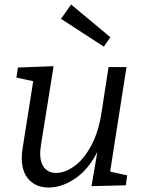

<svg xmlns="http://www.w3.org/2000/svg" viewBox="-20 -827 645 856"><path d="M471 -62 547 -45 541 -1 388 3 414 -150Q374 -71 315 -31Q256 9 197 9Q142 9 109.5 -25.5Q77 -60 77 -122Q77 -146 81 -167L128 -465L53 -481L60 -526L219 -532L163 -183Q159 -155 159 -144Q159 -101 178 -78.5Q197 -56 230 -56Q269 -56 310.5 -85.5Q352 -115 385 -174.5Q418 -234 432 -321L464 -528H544ZM252 -743 297 -807 472 -661 443 -619Z"/></svg>

Font: Bitter Pro
Style: Italic
Weight: 400
Italic angle: -9°
Designer: Sol Matas, and Bitter project Authors
Foundry: Sol Matas
Version: Version 1.010